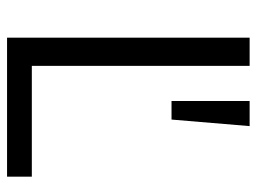

<svg xmlns="http://www.w3.org/2000/svg" viewBox="-114 -632 745 558"><g transform="rotate(90 259.0 -352.5)"><path d="M89 0V-705H171V-72H493V0ZM273 -478V-705H346L327 -478Z"/></g></svg>

Font: Nunito Sans 10pt SemiCondensed
Style: Regular
Weight: 400
Width: 4
Designer: Vernon Adams
Foundry: Vernon Adams
Version: Version 3.101;gftools[0.9.27]